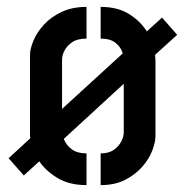

<svg xmlns="http://www.w3.org/2000/svg" viewBox="-20 -536 544 557"><path d="M231 1Q181 1 147 -19.5Q113 -40 94 -68L49 -27L5 -77L68 -135Q67 -140 67 -145Q67 -150 67 -154V-376Q67 -394 77 -418Q87 -442 107.5 -464.5Q128 -487 159 -501.5Q190 -516 231 -516V-424Q205 -424 190 -414Q175 -404 167.5 -390Q160 -376 160 -363V-220L336 -381Q331 -399 315.5 -411.5Q300 -424 272 -424V-516Q321 -516 354 -495.5Q387 -475 406 -445L450 -485L494 -435L430 -377Q430 -373 430.5 -368.5Q431 -364 431 -359V-141Q431 -123 421.5 -98.5Q412 -74 392 -51.5Q372 -29 342.5 -14Q313 1 272 1V-91Q296 -91 310.5 -101.5Q325 -112 332 -126Q339 -140 339 -152V-293L165 -133Q172 -115 188 -103Q204 -91 231 -91Z"/></svg>

Font: Stick No Bills SemiBold
Style: Regular
Weight: 600
Designer: Kosala Senevirathne, Siva Puranthara, Lasantha Premarathna, Tharique Azeez
Foundry: mooniak
Version: Version 2.000